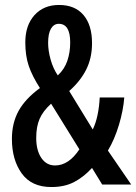

<svg xmlns="http://www.w3.org/2000/svg" viewBox="-20 -744 549 774"><path d="M218 -724Q282 -724 316.5 -683.5Q351 -643 351 -570Q351 -511 328 -464.5Q305 -418 259 -377L354 -222Q366 -247 373 -279.5Q380 -312 382 -351H481Q477 -299 459.5 -240.5Q442 -182 415 -137L509 0H392L351 -67Q317 -30 278.5 -10Q240 10 187 10Q107 10 67.5 -45Q28 -100 28 -184Q28 -248 55 -297Q82 -346 141 -389Q110 -437 96 -478Q82 -519 82 -573Q82 -642 119 -683Q156 -724 218 -724ZM217 -648Q197 -648 185.5 -628.5Q174 -609 174 -571Q174 -540 184 -504Q194 -468 213 -440Q240 -465 251.5 -499Q263 -533 263 -573Q263 -648 217 -648ZM186 -326Q153 -296 139.5 -264.5Q126 -233 126 -188Q126 -138 146.5 -107.5Q167 -77 202 -77Q257 -77 300 -142Z"/></svg>

Font: Noto Sans Lao Looped ExtraCondensed Medium
Style: Regular
Weight: 500
Width: 2
Designer: Mark Frömberg, Ben Mitchell
Foundry: The Fontpad Ltd
Version: Version 1.002; ttfautohint (v1.8.4.7-5d5b)